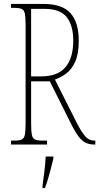

<svg xmlns="http://www.w3.org/2000/svg" viewBox="-20 -734 504 975"><path d="M36 0V-20H54Q79 -20 91 -26Q103 -32 106.5 -51Q110 -70 110 -108V-606Q110 -645 106.5 -663.5Q103 -682 91 -688Q79 -694 54 -694H36V-714H200Q297 -714 338.5 -666.5Q380 -619 380 -528Q380 -461 362 -421Q344 -381 316 -360.5Q288 -340 259 -330L372 -106Q395 -62 413.5 -41Q432 -20 459 -20H464V0H461Q435 0 416.5 -8.5Q398 -17 382 -37Q366 -57 347 -93L233 -321H138V-108Q138 -70 141.5 -51Q145 -32 157 -26Q169 -20 194 -20H219V0ZM189 -346Q273 -346 312.5 -393Q352 -440 352 -528Q352 -604 319 -646.5Q286 -689 206 -689H138V-346ZM196 208Q201 171 205.5 136Q210 101 212 61H251V71Q246 92 239 119.5Q232 147 224 174Q216 201 208 221H196Z"/></svg>

Font: Noto Serif Ethiopic ExtraCondensed Thin
Style: Regular
Weight: 100
Width: 2
Designer: Monotype Design Team
Foundry: Monotype Imaging Inc.
Version: Version 2.102; ttfautohint (v1.8.4.7-5d5b)